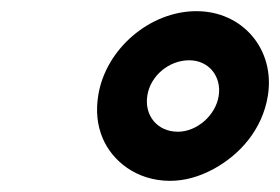

<svg xmlns="http://www.w3.org/2000/svg" viewBox="-20 -777 502 344"><path d="M331.9 -757C248.6 -757 169.2 -689.3 156 -606C151.5 -578 154.2 -552.5 163.9 -529.5C180.9 -489 224.2 -453 284.7 -453C310.7 -453 336.9 -460.2 363.2 -474.5C408.7 -499.4 450.2 -544 460 -606C473 -688.5 414.7 -757 331.9 -757ZM298.7 -541C262.1 -541 238.2 -569.8 244 -606C249.5 -641.1 282.6 -669 319 -669C353.9 -669 377.4 -640.2 371.8 -605C366.4 -570.6 333.1 -541 298.7 -541Z"/></svg>

Font: Fog Sans
Style: It
Weight: 700
Foundry: Intel Corporation
Version: Version 1.00